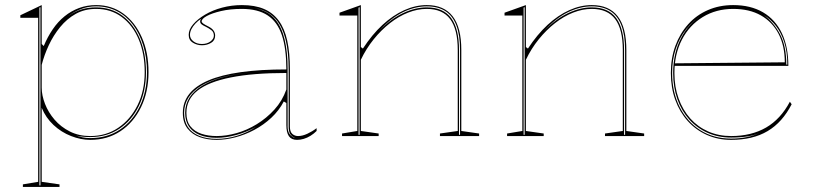

<svg xmlns="http://www.w3.org/2000/svg" viewBox="-20 -535 3198 755"><path d="M70 200V190L130 180V-465H60V-475L144 -515V-362L152 -354Q167 -390 187.5 -420Q208 -450 234 -471Q260 -492 291 -503.5Q322 -515 358 -515Q419 -515 465 -481.5Q511 -448 537.5 -388.5Q564 -329 564 -251Q564 -174 534.5 -113.5Q505 -53 453.5 -19Q402 15 335 15Q298 15 259.5 0Q221 -15 190.5 -43.5Q160 -72 144 -111V180L214 190V200ZM135 194H139V-507L135 -505ZM335 0Q397 0 445 -32.5Q493 -65 521 -121.5Q549 -178 549 -251Q549 -324 525.5 -380Q502 -436 459 -468Q416 -500 358 -500Q313 -500 278 -480.5Q243 -461 216.5 -428.5Q190 -396 172 -357.5Q154 -319 144 -280V-190Q144 -160 157 -126.5Q170 -93 194.5 -64.5Q219 -36 254.5 -18Q290 0 335 0ZM335 8Q401 8 451 -25Q501 -58 529.5 -116.5Q558 -175 558 -251Q558 -308 543.5 -355.5Q529 -403 503 -437.5Q477 -472 440 -491Q403 -510 358 -510Q325 -510 297.5 -499Q270 -488 247 -471Q275 -490 300.5 -498Q326 -506 358 -506Q417 -506 461 -473.5Q505 -441 529.5 -383.5Q554 -326 554 -251Q554 -176 526 -118.5Q498 -61 449 -28.5Q400 4 335 4Q319 4 304.5 2.5Q290 1 279 -2Q290 2 304.5 5Q319 8 335 8Z M931 -515Q982 -515 1017.5 -500Q1053 -485 1076 -454Q1099 -423 1109.5 -375Q1120 -327 1120 -262V-37Q1120 -17 1129.5 -8.5Q1139 0 1152 0Q1169 0 1188.5 -9Q1208 -18 1225 -31V-20Q1214 -9 1201 -1Q1188 7 1174.5 11Q1161 15 1148 15Q1126 15 1116 0.5Q1106 -14 1106 -43Q1106 -76 1106 -91.5Q1106 -107 1106 -114.5Q1106 -122 1106 -130L1096 -136Q1077 -100 1047 -72Q1017 -44 980.5 -24.5Q944 -5 905.5 5Q867 15 832 15Q796 15 766 4.5Q736 -6 717.5 -29.5Q699 -53 699 -91Q699 -176 800 -219Q901 -262 1106 -262Q1106 -344 1088.5 -396.5Q1071 -449 1032.5 -474.5Q994 -500 931 -500Q885 -500 849 -491.5Q813 -483 793 -472Q773 -461 773 -451Q773 -447 779 -442.5Q785 -438 801 -430Q826 -417 826 -395Q826 -376 810 -366.5Q794 -357 774 -357Q755 -357 738.5 -367Q722 -377 722 -398Q722 -419 739.5 -439.5Q757 -460 786.5 -477.5Q816 -495 853.5 -505Q891 -515 931 -515ZM1106 -248Q975 -248 887.5 -230.5Q800 -213 756.5 -178.5Q713 -144 713 -91Q713 -58 729 -38Q745 -18 772 -9Q799 0 832 0Q869 0 910 -11.5Q951 -23 989.5 -46.5Q1028 -70 1059 -104Q1090 -138 1106 -183ZM832 11Q873 11 913 -1.5Q953 -14 987 -36Q949 -15 908.5 -4Q868 7 832 7Q793 7 765 -4.5Q737 -16 722.5 -38Q708 -60 708 -91Q708 -157 775 -198Q842 -239 966 -249Q839 -239 771.5 -198Q704 -157 704 -91Q704 -58 719 -35.5Q734 -13 763 -1Q792 11 832 11ZM978 -504Q1004 -499 1025 -488.5Q1046 -478 1062 -459Q1087 -430 1099 -380.5Q1111 -331 1111 -262V-37Q1111 -28 1113 -20.5Q1115 -13 1119 -7.5Q1123 -2 1129 2Q1131 4 1134 5.5Q1137 7 1141 8Q1126 1 1120.5 -9Q1115 -19 1115 -37V-262Q1115 -332 1102.5 -381Q1090 -430 1064 -460Q1053 -472 1040 -481Q1027 -490 1011.5 -495.5Q996 -501 978 -504ZM774 -362Q794 -362 807.5 -372Q821 -382 821 -395Q821 -409 811 -416.5Q801 -424 789 -430Q782 -433 774.5 -438Q767 -443 767 -451Q767 -457 772 -462Q758 -453 748 -442Q738 -431 732.5 -420Q727 -409 727 -398Q727 -383 740.5 -372.5Q754 -362 774 -362Z M1864 -10V0H1710V-10L1780 -20V-338Q1780 -420 1750 -460Q1720 -500 1658 -500Q1622 -500 1585 -485.5Q1548 -471 1513.5 -444Q1479 -417 1449.5 -380.5Q1420 -344 1399 -300V-20L1469 -10V0H1325V-10L1385 -20V-474H1315V-485L1399 -515V-350L1407 -344Q1443 -399 1484 -437Q1525 -475 1569.5 -495Q1614 -515 1658 -515Q1692 -515 1717.5 -504Q1743 -493 1760 -471Q1777 -449 1785.5 -416Q1794 -383 1794 -338V-20ZM1390 -5H1394V-507L1390 -505ZM1785 -5H1789V-338Q1789 -397 1774.5 -435Q1760 -473 1731 -491.5Q1702 -510 1658 -510Q1612 -510 1564.5 -487Q1517 -464 1470 -413Q1517 -461 1565 -483.5Q1613 -506 1658 -506Q1723 -506 1754 -464Q1785 -422 1785 -338Z M2513 -10V0H2359V-10L2429 -20V-338Q2429 -420 2399 -460Q2369 -500 2307 -500Q2271 -500 2234 -485.5Q2197 -471 2162.5 -444Q2128 -417 2098.5 -380.5Q2069 -344 2048 -300V-20L2118 -10V0H1974V-10L2034 -20V-474H1964V-485L2048 -515V-350L2056 -344Q2092 -399 2133 -437Q2174 -475 2218.5 -495Q2263 -515 2307 -515Q2341 -515 2366.5 -504Q2392 -493 2409 -471Q2426 -449 2434.5 -416Q2443 -383 2443 -338V-20ZM2039 -5H2043V-507L2039 -505ZM2434 -5H2438V-338Q2438 -397 2423.5 -435Q2409 -473 2380 -491.5Q2351 -510 2307 -510Q2261 -510 2213.5 -487Q2166 -464 2119 -413Q2166 -461 2214 -483.5Q2262 -506 2307 -506Q2372 -506 2403 -464Q2434 -422 2434 -338Z M2863 -515Q2932 -515 2980.5 -486.5Q3029 -458 3054.5 -404.5Q3080 -351 3080 -276H2632V-286L3066 -290Q3066 -355 3041.5 -402Q3017 -449 2972 -474.5Q2927 -500 2863 -500Q2796 -500 2743.5 -468Q2691 -436 2661.5 -379Q2632 -322 2632 -248Q2632 -193 2648.5 -147.5Q2665 -102 2694.5 -69Q2724 -36 2765 -18Q2806 0 2855 0Q2895 0 2929.5 -8.5Q2964 -17 2992.5 -33.5Q3021 -50 3044.5 -75.5Q3068 -101 3086 -135L3093 -125Q3075 -90 3051.5 -63.5Q3028 -37 2998.5 -19.5Q2969 -2 2933 6.5Q2897 15 2855 15Q2803 15 2759.5 -4.5Q2716 -24 2684.5 -59Q2653 -94 2635.5 -142Q2618 -190 2618 -248Q2618 -307 2636 -355.5Q2654 -404 2686.5 -440Q2719 -476 2764 -495.5Q2809 -515 2863 -515ZM2623 -248Q2623 -173 2652.5 -114.5Q2682 -56 2734 -23Q2786 10 2855 10Q2888 10 2917 4Q2946 -2 2966 -12Q2947 -3 2918.5 1.5Q2890 6 2855 6Q2805 6 2763 -12.5Q2721 -31 2690.5 -65Q2660 -99 2643.5 -145.5Q2627 -192 2627 -248Q2627 -325 2658 -385Q2689 -445 2743 -476Q2706 -455 2679 -421Q2652 -387 2637.5 -343.5Q2623 -300 2623 -248ZM3072 -281H3076Q3076 -331 3064 -368.5Q3052 -406 3031.5 -432.5Q3011 -459 2983 -476Q3022 -448 3047 -401Q3072 -354 3072 -281Z"/></svg>

Font: Kalnia Glaze Thin
Style: Regular
Weight: 100
Version: Version 1.110